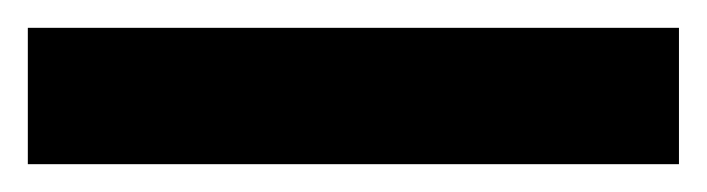

<svg xmlns="http://www.w3.org/2000/svg" viewBox="-22 52 508 138"><path d="M466 170H-2V72H466Z"/></svg>

Font: Noto Sans Display ExtraCondensed
Style: Bold
Weight: 700
Width: 2
Designer: Monotype Design Team
Foundry: Monotype Imaging Inc.
Version: Version 2.003